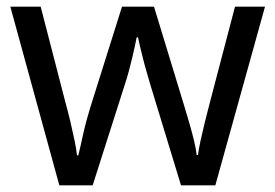

<svg xmlns="http://www.w3.org/2000/svg" viewBox="-20 -557 826 576"><path d="M431 -303Q425 -324 419 -344.5Q413 -365 408.5 -383.5Q404 -402 400 -418Q396 -434 394 -445H390Q388 -434 384.5 -418Q381 -402 376.5 -383Q372 -364 366.5 -343.5Q361 -323 354 -302L258 -1H158L11 -537H102L176 -251Q184 -222 191 -192.5Q198 -163 203.5 -136.5Q209 -110 211 -91H215Q218 -103 222 -121Q226 -139 230.5 -159Q235 -179 240.5 -199Q246 -219 251 -235L346 -537H442L534 -235Q541 -212 548.5 -186Q556 -160 562 -135.5Q568 -111 570 -92H574Q576 -109 581.5 -134.5Q587 -160 594.5 -190.5Q602 -221 610 -251L685 -537H775L626 -1H523Z"/></svg>

Font: bangla15
Style: Regular
Weight: 400
Designer: Jelle Bosma - Monotype Design Team
Foundry: Monotype Imaging Inc.
Version: Version 2.006